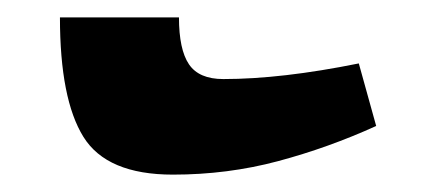

<svg xmlns="http://www.w3.org/2000/svg" viewBox="-20 -373 498 221"><path d="M179 -172Q103 -172 76 -215.5Q49 -259 49 -353H186Q186 -316 197.5 -299Q209 -282 237 -282Q304 -282 393 -300L413 -228Q358 -203 300 -187.5Q242 -172 179 -172Z"/></svg>

Font: Noto Serif Armenian SemiCondensed Black
Style: Regular
Weight: 900
Width: 4
Designer: Monotype Design Team
Foundry: Monotype Imaging Inc.
Version: Version 2.008; ttfautohint (v1.8.4.7-5d5b)